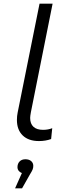

<svg xmlns="http://www.w3.org/2000/svg" viewBox="-20 -762 349 1044"><path d="M72 -110Q72 -131 76 -150L195 -742H266L148 -152Q144 -130 144 -121Q144 -89 162 -72.5Q180 -56 214 -56Q242 -56 264 -65L258 -6Q228 5 192 5Q135 5 103.5 -25.5Q72 -56 72 -110ZM161 140Q161 151 157 160.5Q153 170 143 186L100 262H62L99 179Q88 175 81.5 166.5Q75 158 75 147Q75 128 86.5 116Q98 104 118 104Q138 104 149.5 114Q161 124 161 140Z"/></svg>

Font: Montserrat Alternates
Style: Italic
Weight: 400
Italic angle: -11.3°
Designer: Julieta Ulanovsky
Foundry: Julieta Ulanovsky
Version: Version 7.200